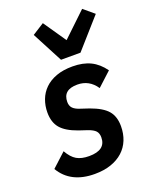

<svg xmlns="http://www.w3.org/2000/svg" viewBox="-149 -870 764 964"><g transform="rotate(-20 233.5 -388.5)"><path d="M188 12Q60 12 5 -81L79 -149Q100 -112 125.5 -97Q151 -82 192 -82Q281 -82 281 -150Q281 -172 269.5 -184.5Q258 -197 229 -207L184 -222Q122 -244 95.5 -275.5Q69 -307 69 -359Q69 -395 81 -427Q93 -459 117.5 -483Q142 -507 179 -520.5Q216 -534 266 -534Q322 -534 362 -514.5Q402 -495 432 -453L358 -385Q321 -440 258 -440Q181 -440 181 -375Q181 -354 193 -341.5Q205 -329 231 -321L276 -306Q340 -283 366.5 -252Q393 -221 393 -169Q393 -129 379.5 -95.5Q366 -62 339.5 -38Q313 -14 275 -1Q237 12 188 12ZM224 -585 138 -749 201 -789 284 -668 411 -789 467 -742 328 -585Z"/></g></svg>

Font: IBM Plex Sans Cond SmBld
Style: Italic
Weight: 600
Width: 3
Italic angle: -11°
Designer: Mike Abbink, Paul van der Laan, Pieter van Rosmalen
Foundry: Bold Monday
Version: Version 1.3